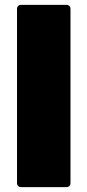

<svg xmlns="http://www.w3.org/2000/svg" viewBox="-20 -770 360 790"><path d="M68 0Q50 0 50 -18V-732Q50 -750 68 -750H252Q270 -750 270 -732V-18Q270 0 252 0Z"/></svg>

Font: LINE Seed Sans Heavy
Style: Regular
Weight: 900
Designer: LINE VX Design & Dalton Maag Ltd & Sandoll Inc
Foundry: Dalton Maag Ltd
Version: Version 1.003